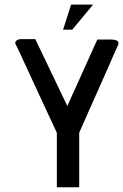

<svg xmlns="http://www.w3.org/2000/svg" viewBox="-20 -793 522 813"><path d="M454.6 -625.5Q477.1 -623.5 480 -616.5Q482.9 -609.4 481 -605Q479 -600.6 467.5 -574.7Q456.1 -548.8 435.8 -502.7Q415.5 -456.5 394.8 -409.9Q374 -363.3 353.8 -317.9Q333.5 -272.5 315.4 -231V0H220.7V-231Q201.7 -272 180.4 -317.4Q159.2 -362.8 137.7 -409.4Q116.2 -456.1 94.7 -502.4Q73.2 -548.8 61 -575.2Q48.8 -601.6 45.9 -606.4Q43 -611.3 45.9 -616.2Q51.8 -627.9 71.8 -627.4H129.4L265.1 -344.2L392.1 -625.5ZM374 -773.4 286.1 -667.5H247.1L281.2 -773.4Z"/></svg>

Font: Uroob
Style: Regular
Weight: 400
Designer: Hussain K H
Foundry: Swanthanthra Malayalam Computing(http://smc.org.in)
Version: Version 2.0.0+20200101